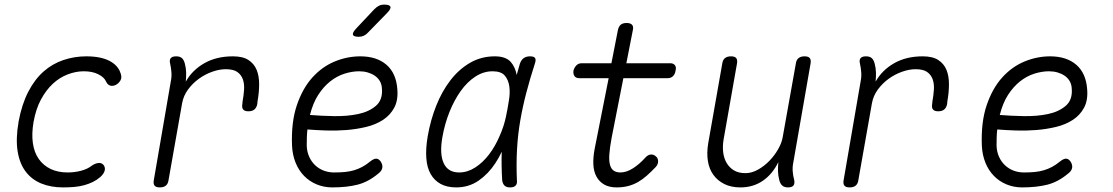

<svg xmlns="http://www.w3.org/2000/svg" viewBox="-20 -805 4840 835"><path d="M61 -277Q75 -352 103 -406Q131 -460 169.5 -494Q208 -528 256 -544Q304 -560 355 -560Q389 -560 414.5 -554.5Q440 -549 457.5 -539.5Q475 -530 486 -518Q497 -506 502 -493Q512 -470 504.5 -456.5Q497 -443 484 -436Q470 -429 458.5 -433Q447 -437 441 -451Q433 -469 407.5 -482Q382 -495 344 -495Q310 -495 274.5 -481.5Q239 -468 209.5 -440.5Q180 -413 158 -372Q136 -331 126 -275Q117 -223 123 -182Q129 -141 149 -113Q169 -85 200.5 -70Q232 -55 274 -55Q305 -55 333 -62.5Q361 -70 380 -85Q393 -94 407 -96Q421 -98 430 -88Q434 -83 435.5 -77Q437 -71 435.5 -64Q434 -57 429 -49.5Q424 -42 416 -35Q401 -22 383.5 -13.5Q366 -5 346 0.5Q326 6 303 8Q280 10 254 10Q201 10 159.5 -7Q118 -24 91.5 -59Q65 -94 56.5 -148Q48 -202 61 -277Z M675 10Q658 10 652 2Q646 -6 649 -22L723 -452Q727 -471 725.5 -490.5Q724 -510 720 -528Q716 -544 722.5 -552Q729 -560 746 -560Q763 -560 771.5 -552Q780 -544 784 -528Q789 -509 789.5 -490Q790 -471 788 -450Q816 -500 868.5 -530Q921 -560 993 -560Q1036 -560 1060.5 -544Q1085 -528 1096 -501.5Q1107 -475 1107 -439Q1107 -403 1100 -364L1099 -353Q1096 -337 1086.5 -329Q1077 -321 1060 -321Q1044 -321 1037.5 -329Q1031 -337 1034 -353L1035 -364Q1040 -391 1041.5 -416Q1043 -441 1036 -460.5Q1029 -480 1012 -492Q995 -504 962 -504Q934 -504 903 -493Q872 -482 845 -462.5Q818 -443 798 -416Q778 -389 772 -356L713 -22Q711 -6 701.5 2Q692 10 675 10Z M1636 -102Q1645 -88 1642.5 -74.5Q1640 -61 1625 -50Q1582 -14 1535.5 -2Q1489 10 1425 10Q1389 10 1357.5 -3Q1326 -16 1302.5 -40Q1279 -64 1265.5 -97.5Q1252 -131 1250 -171Q1246 -274 1271 -347.5Q1296 -421 1338.5 -468Q1381 -515 1435.5 -537.5Q1490 -560 1547 -560Q1618 -560 1660.5 -523.5Q1703 -487 1708 -417Q1712 -369 1694.5 -336.5Q1677 -304 1645.5 -283.5Q1614 -263 1572.5 -253Q1531 -243 1486.5 -239.5Q1442 -236 1398 -237.5Q1354 -239 1317 -242Q1315 -225 1314.5 -207.5Q1314 -190 1314 -171Q1315 -144 1325 -122.5Q1335 -101 1351 -86Q1367 -71 1388 -63Q1409 -55 1433 -55Q1459 -55 1480 -57Q1501 -59 1519.5 -64.5Q1538 -70 1555 -79Q1572 -88 1589 -102Q1605 -115 1616 -115Q1627 -115 1636 -102ZM1328 -305Q1376 -301 1433 -300Q1490 -299 1537.5 -309Q1585 -319 1615 -345Q1645 -371 1641 -420Q1640 -439 1631.5 -453Q1623 -467 1609.5 -476Q1596 -485 1579 -490Q1562 -495 1542 -495Q1511 -495 1478 -484.5Q1445 -474 1416 -451Q1387 -428 1364 -392.5Q1341 -357 1328 -305ZM1540 -645Q1518 -645 1515 -654Q1512 -663 1529 -681L1608 -765Q1618 -775 1628 -780Q1638 -785 1650 -785Q1675 -785 1678 -775.5Q1681 -766 1662 -747L1580 -663Q1572 -654 1562 -649.5Q1552 -645 1540 -645Z M1964 10Q1924 10 1896.5 -5Q1869 -20 1853 -48Q1837 -76 1834 -117.5Q1831 -159 1840 -212Q1852 -282 1877 -345Q1902 -408 1939 -456Q1976 -504 2024.5 -532Q2073 -560 2132 -560Q2179 -560 2201 -536Q2221 -513 2227 -479Q2234 -503 2241 -528Q2247 -545 2258 -552.5Q2269 -560 2285 -560Q2302 -560 2307 -552.5Q2312 -545 2306 -528Q2285 -463 2269 -402Q2253 -341 2242.5 -280Q2232 -219 2228.5 -155.5Q2225 -92 2228 -21Q2230 -6 2222.5 2Q2215 10 2198.5 10Q2182 10 2174 2Q2166 -6 2164 -21Q2160 -86 2162 -145Q2150 -119 2134 -95Q2104 -49 2061.5 -19.5Q2019 10 1964 10ZM1977 -55Q2013 -55 2046.5 -76.5Q2080 -98 2107 -133.5Q2134 -169 2153 -214Q2171 -254 2180 -296Q2183 -313 2187 -331L2193 -367Q2199 -401 2195 -429.5Q2191 -458 2175 -476.5Q2159 -495 2122 -495Q2083 -495 2047.5 -472Q2012 -449 1983.5 -409Q1955 -369 1934.5 -317.5Q1914 -266 1904 -209Q1891 -136 1909.5 -95.5Q1928 -55 1977 -55Z M2895 -530Q2909 -530 2915.5 -521Q2922 -512 2918 -498Q2916 -483 2907 -474Q2898 -465 2884 -465H2691L2640 -206Q2632 -163 2630 -134Q2628 -105 2633 -87.5Q2638 -70 2649.5 -62.5Q2661 -55 2678 -55Q2705 -55 2733.5 -73.5Q2762 -92 2787 -120Q2798 -132 2810 -133Q2822 -134 2831 -126Q2841 -119 2842 -105.5Q2843 -92 2833 -80Q2813 -59 2794 -42Q2775 -25 2755 -13.5Q2735 -2 2712 4Q2689 10 2662 10Q2629 10 2607.5 -2.5Q2586 -15 2574 -37Q2562 -59 2560.5 -89.5Q2559 -120 2566 -157L2627 -465H2499Q2485 -465 2478.5 -474Q2472 -483 2474 -498Q2478 -512 2487 -521Q2496 -530 2510 -530H2639L2667 -673Q2670 -689 2679 -697Q2688 -705 2705 -705Q2722 -705 2729 -697Q2736 -689 2732 -673L2704 -530Z M3407 10Q3391 10 3382 2Q3373 -6 3369 -22Q3364 -41 3363.5 -60Q3363 -79 3365 -100Q3339 -47 3297 -18.5Q3255 10 3200 10Q3160 10 3130.5 -4.5Q3101 -19 3082.5 -44.5Q3064 -70 3058.5 -105Q3053 -140 3060 -182L3121 -528Q3123 -544 3132.5 -552Q3142 -560 3159 -560Q3176 -560 3182 -552Q3188 -544 3185 -528L3127 -199Q3122 -170 3125 -143.5Q3128 -117 3140 -96.5Q3152 -76 3172 -64Q3192 -52 3222 -52Q3249 -52 3276 -67Q3303 -82 3325.5 -105Q3348 -128 3364 -156Q3380 -184 3384 -209L3441 -528Q3443 -544 3452.5 -552Q3462 -560 3479 -560Q3496 -560 3502 -552Q3508 -544 3505 -528L3430 -98Q3426 -79 3427.5 -59.5Q3429 -40 3434 -22Q3437 -6 3430.5 2Q3424 10 3407 10Z M3675 10Q3658 10 3652 2Q3646 -6 3649 -22L3723 -452Q3727 -471 3725.5 -490.5Q3724 -510 3720 -528Q3716 -544 3722.5 -552Q3729 -560 3746 -560Q3763 -560 3771.5 -552Q3780 -544 3784 -528Q3789 -509 3789.5 -490Q3790 -471 3788 -450Q3816 -500 3868.5 -530Q3921 -560 3993 -560Q4036 -560 4060.5 -544Q4085 -528 4096 -501.5Q4107 -475 4107 -439Q4107 -403 4100 -364L4099 -353Q4096 -337 4086.5 -329Q4077 -321 4060 -321Q4044 -321 4037.5 -329Q4031 -337 4034 -353L4035 -364Q4040 -391 4041.5 -416Q4043 -441 4036 -460.5Q4029 -480 4012 -492Q3995 -504 3962 -504Q3934 -504 3903 -493Q3872 -482 3845 -462.5Q3818 -443 3798 -416Q3778 -389 3772 -356L3713 -22Q3711 -6 3701.5 2Q3692 10 3675 10Z M4636 -102Q4645 -88 4642.5 -74.5Q4640 -61 4625 -50Q4582 -14 4535.5 -2Q4489 10 4425 10Q4389 10 4357.5 -3Q4326 -16 4302.5 -40Q4279 -64 4265.5 -97.5Q4252 -131 4250 -171Q4246 -274 4271 -347.5Q4296 -421 4338.5 -468Q4381 -515 4435.5 -537.5Q4490 -560 4547 -560Q4618 -560 4660.5 -523.5Q4703 -487 4708 -417Q4712 -369 4694.5 -336.5Q4677 -304 4645.5 -283.5Q4614 -263 4572.5 -253Q4531 -243 4486.5 -239.5Q4442 -236 4398 -237.5Q4354 -239 4317 -242Q4315 -225 4314.5 -207.5Q4314 -190 4314 -171Q4315 -144 4325 -122.5Q4335 -101 4351 -86Q4367 -71 4388 -63Q4409 -55 4433 -55Q4459 -55 4480 -57Q4501 -59 4519.5 -64.5Q4538 -70 4555 -79Q4572 -88 4589 -102Q4605 -115 4616 -115Q4627 -115 4636 -102ZM4328 -305Q4376 -301 4433 -300Q4490 -299 4537.5 -309Q4585 -319 4615 -345Q4645 -371 4641 -420Q4640 -439 4631.5 -453Q4623 -467 4609.5 -476Q4596 -485 4579 -490Q4562 -495 4542 -495Q4511 -495 4478 -484.5Q4445 -474 4416 -451Q4387 -428 4364 -392.5Q4341 -357 4328 -305Z"/></svg>

Font: Maple Mono NL ExtraLight
Style: Italic
Weight: 275
Italic angle: -10°
Monospace: yes
Designer: subframe7536
Version: Version 7.000